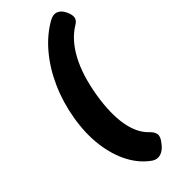

<svg xmlns="http://www.w3.org/2000/svg" viewBox="-277 -813 957 957"><g transform="rotate(-45 201.5 -334.5)"><path d="M207 -334Q189 -222 202.5 -143Q216 -64 259 -22Q280 -3 284 16Q288 35 266 62L263 66Q244 91 220.5 99Q197 107 174 93Q120 56 86 -8Q52 -72 41.5 -155.5Q31 -239 47 -334Q63 -429 100 -512Q137 -595 191 -659Q245 -723 311 -760Q338 -775 359 -766.5Q380 -758 392 -733L394 -729Q406 -703 402.5 -686Q399 -669 380 -658Q315 -619 271 -537.5Q227 -456 207 -334Z"/></g></svg>

Font: Winky Sans
Style: Bold Italic
Weight: 700
Italic angle: -8.97852°
Designer: Simon Atzbach
Foundry: typofactur
Version: Version 1.205